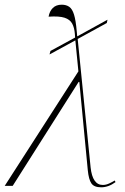

<svg xmlns="http://www.w3.org/2000/svg" viewBox="-56 -792 533 818"><path d="M-36 0 278 -488 265 -620 155 -560 159 -575 264 -632 263 -647Q261 -674 251.5 -691.5Q242 -709 219 -716.5Q196 -724 151 -721Q155 -744 169 -758Q183 -772 207 -772Q226 -772 239 -763Q252 -754 259.5 -729.5Q267 -705 271 -658L273 -637L402 -708L399 -694L275 -626L330 -79Q338 -4 382 -4Q396 -4 410.5 -11Q425 -18 433 -23L436 -16Q406 6 375 6Q345 6 333.5 -10.5Q322 -27 318 -67L282 -443H279L-2 0Z"/></svg>

Font: Noto Serif Display SemiCondensed Thin
Style: Italic
Weight: 100
Width: 4
Italic angle: -12°
Designer: Monotype Design Team
Foundry: Monotype Imaging Inc.
Version: Version 2.009